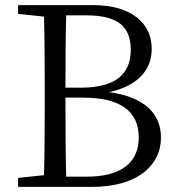

<svg xmlns="http://www.w3.org/2000/svg" viewBox="-20 -732 699 752"><path d="M50.8 0V-35.2L152.3 -45.9Q155.3 -139.6 155.3 -330.1V-383.8Q155.3 -573.2 152.3 -667L50.8 -677.7V-711.9H344.7Q454.1 -711.9 515.6 -664.1Q574.2 -618.2 574.2 -540Q574.2 -479.5 535.2 -436.5Q492.2 -389.6 407.2 -371.1Q509.8 -357.4 562.5 -308.6Q610.4 -263.7 610.4 -193.4Q610.4 -112.3 546.9 -59.6Q473.6 0 337.9 0ZM239.3 -40H318.4Q419.9 -40 471.7 -79.6Q523.4 -119.1 523.4 -193.4Q523.4 -349.6 304.7 -349.6H236.3Q236.3 -135.7 239.3 -40ZM236.3 -388.7H297.9Q492.2 -388.7 492.2 -537.1Q492.2 -607.4 450.2 -639.6Q408.2 -671.9 318.4 -671.9H239.3Q236.3 -580.1 236.3 -388.7Z"/></svg>

Font: Bpmf GenRyu Min R
Style: R
Weight: 400
Foundry: But Ko
Version: Version 1.320